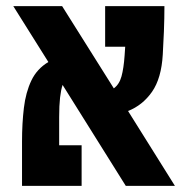

<svg xmlns="http://www.w3.org/2000/svg" viewBox="-20 -606 626 626"><path d="M390.1 0 184.1 -329.1Q178.7 -313 175.8 -287.6Q172.9 -262.2 172.9 -224.1V-132.3H246.1V0H51.8V-144.5Q51.8 -203.6 57.9 -254.4Q64 -305.2 82.3 -343.5Q100.6 -381.8 137.7 -403.8L23.4 -585.9H182.6L351.1 -317.9Q369.1 -331.1 376.2 -357.2Q383.3 -383.3 386.2 -424.3Q387.2 -440.4 388.2 -453.6H322.8V-585.9H516.1Q516.1 -547.4 514.4 -503.2Q512.7 -459 510.7 -428.2Q506.3 -350.6 475.6 -306.6Q444.8 -262.7 397.5 -244.1L550.3 0Z"/></svg>

Font: Cascadia Code NF
Style: Bold
Weight: 700
Monospace: yes
Designer: Aaron Bell
Foundry: Saja Typeworks
Version: Version 2404.023; ttfautohint (v1.8.4)